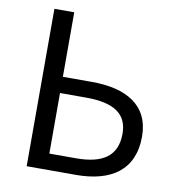

<svg xmlns="http://www.w3.org/2000/svg" viewBox="-82 -807 812 881"><g transform="rotate(10 324.0 -366.5)"><path d="M100.6 0H330C493.2 0 598.4 -69.1 598.4 -225.3C598.4 -371.7 488.8 -432.9 328.2 -432.9H193V-733.4H100.6ZM193 -75.1V-357.3H314.8C443.2 -357.3 507.9 -316.4 507.9 -222.9C507.9 -119.4 442.1 -75.1 317.2 -75.1Z"/></g></svg>

Font: Source Han Sans JP VF
Style: Regular
Weight: 250
Designer: Ryoko NISHIZUKA 西塚涼子 (kana, bopomofo & ideographs); Paul D. Hunt (Latin, Greek & Cyrillic); Sandoll Communications 산돌커뮤니
Foundry: Adobe
Version: Version 2.004;hotconv 1.0.118;makeotfexe 2.5.65603